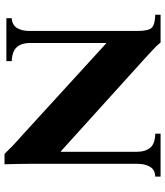

<svg xmlns="http://www.w3.org/2000/svg" viewBox="38 -742 713 828"><g transform="rotate(90 394.0 -328.5)"><path d="M644 8Q629 -8 613 -23.5Q597 -39 562 -70L168 -430H166V-100Q166 -66 183.5 -45.5Q201 -25 244 -23V0H59V-23Q88 -25 101 -45.5Q114 -66 114 -100V-565Q114 -614 99.5 -627.5Q85 -641 44 -642V-665H164Q179 -646 196 -631Q213 -616 235 -595L633 -235H635V-565Q635 -599 618 -620Q601 -641 557 -642V-665H742V-642Q713 -641 700 -620Q687 -599 687 -565V-100Q687 -72 687.5 -46.5Q688 -21 689 8Z"/></g></svg>

Font: Bona Nova
Style: Bold
Weight: 700
Designer: Mateusz Machalski
Foundry: Capitalics
Version: Version 4.001; ttfautohint (v1.8.3)